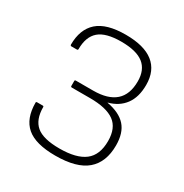

<svg xmlns="http://www.w3.org/2000/svg" viewBox="-158 -793 893 931"><g transform="rotate(30 288.0 -327.5)"><path d="M278 12Q167 12 117 -31Q67 -74 67 -163Q67 -166 68.5 -167Q70 -168 73 -168H104Q110 -168 110 -163Q110 -93 148.5 -60.5Q187 -28 278 -28Q373 -28 419 -63.5Q465 -99 465 -177Q465 -250 421 -282Q377 -314 285 -314H183Q177 -314 177 -320V-348Q177 -353 183 -353H280Q362 -353 403.5 -389.5Q445 -426 445 -500Q445 -564 405 -595.5Q365 -627 280 -627Q194 -627 156 -594Q118 -561 118 -492Q118 -486 112 -486H80Q78 -486 76.5 -488Q75 -490 75 -492Q75 -578 125 -622.5Q175 -667 282 -667Q385 -667 437 -626Q489 -585 489 -505Q489 -437 458 -395Q427 -353 370 -338V-337Q441 -324 475 -286Q509 -248 509 -178Q509 -84 453 -36Q397 12 278 12Z"/></g></svg>

Font: Sofia Sans ExtraLight
Style: Regular
Weight: 250
Version: Version 4.100-B